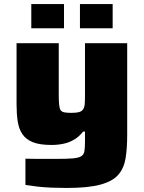

<svg xmlns="http://www.w3.org/2000/svg" viewBox="-20 -724 711 951"><path d="M310 207Q274 207 236 205.5Q198 204 164 200Q130 196 106 192V62Q138 63 163.5 63Q189 63 212.5 63Q236 63 258 63Q311 63 340.5 60.5Q370 58 383 49.5Q396 41 398.5 22.5Q401 4 401 -26V-72H391Q373 -48 348 -33Q323 -18 294.5 -12Q266 -6 235 -6Q177 -6 143 -19.5Q109 -33 91 -59.5Q73 -86 67.5 -124Q62 -162 62 -209V-510H271V-255Q271 -223 273 -204.5Q275 -186 280.5 -178Q286 -170 299 -167.5Q312 -165 333 -165Q357 -165 370.5 -168.5Q384 -172 391 -181.5Q398 -191 399.5 -207.5Q401 -224 401 -251V-510H610V-55Q610 11 602 60Q594 109 566 141.5Q538 174 477 190.5Q416 207 310 207ZM135 -584V-704H297V-584ZM376 -584V-704H538V-584Z"/></svg>

Font: Saira Expanded ExtraBold
Style: Regular
Weight: 800
Width: 7
Designer: Hector Gatti with collaboration of the Omnibus-Type team
Foundry: Omnibus-Type
Version: Version 1.101